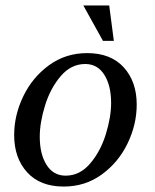

<svg xmlns="http://www.w3.org/2000/svg" viewBox="-20 -675 569 705"><path d="M32 -179Q32 -252 65.5 -321.5Q99 -391 160 -435.5Q221 -480 300 -480Q387 -480 434.5 -427.5Q482 -375 482 -291Q482 -218 448.5 -148.5Q415 -79 354 -34.5Q293 10 214 10Q127 10 79.5 -42.5Q32 -95 32 -179ZM388 -297Q388 -361 363 -400.5Q338 -440 293 -440Q241 -440 203 -395.5Q165 -351 145.5 -288Q126 -225 126 -173Q126 -109 151 -69.5Q176 -30 221 -30Q273 -30 311 -74.5Q349 -119 368.5 -182Q388 -245 388 -297ZM358 -525 286 -655H381L398 -525Z"/></svg>

Font: Philosopher
Style: Italic
Weight: 400
Italic angle: -10°
Designer: Jovanny Lemonad
Foundry: Jovanny Lemonad
Version: Version 2.000